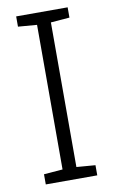

<svg xmlns="http://www.w3.org/2000/svg" viewBox="-83 -755 471 800"><g transform="rotate(-10 153.0 -355.5)"><path d="M44.4 -667.5V-710.9H262.2V-667.5L182.6 -661.1V-49.3L262.2 -43V0H44.4V-43L124 -49.3V-661.1Z"/></g></svg>

Font: TypoPRO Roboto Slab
Style: Light
Weight: 300
Designer: Google
Version: Version 1.100263; 2013; ttfautohint (v0.94.20-1c74) -l 8 -r 